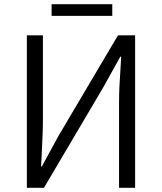

<svg xmlns="http://www.w3.org/2000/svg" viewBox="-20 -888 765 908"><path d="M107 -721H183V-323Q183 -282 180.5 -230.5Q178 -179 176 -131L174 -101H178L257 -246L538 -721H619V0H543V-403Q543 -472 550 -566L553 -620H549L469 -476L188 0H107ZM224 -868H511V-813H224Z"/></svg>

Font: Nebula Sans Book
Style: Regular
Weight: 400
Designer: Paul D. Hunt for Adobe (as Source Sans)
Foundry: Nebula Entertainment & Broadcasting LLC
Version: Version 1.010